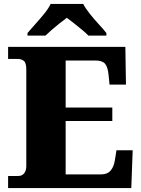

<svg xmlns="http://www.w3.org/2000/svg" viewBox="-20 -951 715 971"><path d="M21 0V-61H72Q92 -61 102.5 -75Q113 -89 113 -110V-599Q113 -634 100 -643.5Q87 -653 70 -653H21V-714H614L617 -523H534L529 -573Q525 -613 511 -629Q497 -645 462 -645H312V-407H548V-339H312V-69H491Q523 -69 539.5 -88.5Q556 -108 561 -141L569 -191H651L644 0ZM119 -784Q135 -803 158.5 -829Q182 -855 204 -882Q226 -909 236 -931H401Q412 -909 433.5 -882Q455 -855 479 -829Q503 -803 518 -784V-771H427Q417 -782 396.5 -799Q376 -816 354.5 -833Q333 -850 318 -861Q303 -850 281.5 -833Q260 -816 240.5 -799Q221 -782 210 -771H119Z"/></svg>

Font: Noto Serif Ethiopic Black
Style: Regular
Weight: 900
Designer: Monotype Design Team
Foundry: Monotype Imaging Inc.
Version: Version 2.102; ttfautohint (v1.8.4.7-5d5b)